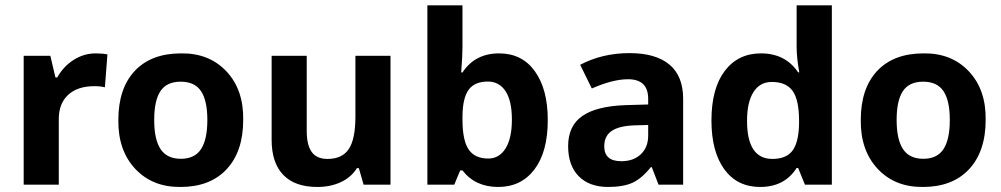

<svg xmlns="http://www.w3.org/2000/svg" viewBox="-20 -704 3818 732"><path d="M198.2 -408.7Q221.7 -450.7 260.7 -475.6Q299.8 -500.5 344.7 -500.5Q370.1 -500.5 389.6 -496.6L379.9 -371.1Q363.3 -375.5 340.3 -375.5Q275.9 -375.5 240 -342.5Q204.1 -309.6 204.1 -250V0H70.3V-491.2H171.9L191.4 -408.7Z M670.4 -500.5Q777.3 -502 843.3 -431.9Q909.2 -361.8 907.2 -246.6Q907.2 -126.5 843.8 -58.6Q780.8 8.8 668 8.8Q561 9.8 495.4 -60.5Q429.7 -130.9 431.2 -246.6Q431.2 -366.7 493.7 -433.6Q556.6 -500.5 670.4 -500.5ZM567.9 -246.6Q567.9 -171.9 592.3 -135.3Q616.7 -98.6 669.4 -98.6Q722.2 -98.6 746.3 -135.3Q770.5 -171.9 770.5 -246.6Q770.5 -320.8 746.3 -356.7Q722.2 -392.6 668.9 -392.6Q615.7 -392.6 591.8 -356.7Q567.9 -320.8 567.9 -246.6Z M1468.8 0H1366.2L1348.1 -63H1340.8Q1319.3 -28.3 1279.8 -9.8Q1240.2 8.8 1189.9 8.8Q1104 8.8 1059.8 -37.4Q1015.6 -83.5 1015.6 -170.9V-491.2H1149.4V-204.1Q1149.4 -150.9 1168.5 -124.5Q1187.5 -98.1 1228.5 -98.1Q1284.7 -98.1 1309.6 -135.7Q1335 -172.9 1335 -260.3V-491.2H1468.8Z M1743.2 -427.7Q1791 -500.5 1882.8 -500.5Q1970.2 -500.5 2019 -432.6Q2068.4 -364.3 2068.4 -246.6Q2068.4 -125 2017.6 -58.1Q1966.8 8.8 1879.4 8.8Q1792 8.8 1743.2 -54.2H1734.4L1711.9 0H1609.4V-683.6H1743.2V-524.9Q1743.2 -491.2 1738.3 -427.7ZM1839.8 -393.1Q1790 -393.1 1767.1 -362.3Q1744.1 -331.5 1743.2 -261.7V-247.6Q1743.2 -168.9 1766.6 -134.3Q1790 -99.6 1841.3 -99.6Q1883.3 -99.6 1907.5 -138.2Q1931.6 -176.8 1931.6 -248Q1931.6 -319.3 1907.5 -356.2Q1883.3 -393.1 1839.8 -393.1Z M2451.2 -187V-227.5L2399.4 -226.1Q2340.3 -224.1 2312 -204.8Q2283.7 -185.5 2283.7 -146Q2283.7 -89.4 2348.6 -89.4Q2395.5 -89.4 2423.3 -116Q2451.2 -142.6 2451.2 -187ZM2584.5 0H2490.7L2464.8 -66.9H2461.4Q2427.2 -23.9 2391.6 -7.3Q2356 8.8 2298.3 8.8Q2227.1 8.8 2186.5 -32Q2146 -72.8 2146 -147Q2146 -224.1 2200 -261.7Q2253.9 -299.3 2365.7 -303.2L2451.2 -305.7V-327.1Q2451.2 -401.9 2374.5 -401.9Q2316.4 -401.9 2236.3 -366.7L2191.9 -457Q2276.4 -501.5 2379.9 -501.5Q2480 -501.5 2532.2 -457.8Q2584.5 -414.1 2584.5 -327.1Z M2828.1 -243.2Q2828.1 -98.1 2924.8 -98.1Q2976.1 -98.1 3000 -127.9Q3024.4 -158.2 3026.4 -229.5V-243.7Q3026.4 -322.8 3002 -357.2Q2977.5 -391.6 2922.4 -391.6Q2877.4 -391.6 2852.8 -353.3Q2828.1 -314.9 2828.1 -243.2ZM3017.1 -63.5Q2971.2 8.8 2877.9 8.8Q2791 8.8 2741.7 -58.1Q2692.4 -126 2692.4 -244.6Q2692.4 -366.2 2742.7 -433.1Q2793.5 -500.5 2881.3 -500.5Q2974.1 -500.5 3022.9 -428.2H3027.3Q3017.1 -483.4 3017.1 -526.4V-683.6H3151.4V0H3048.8L3022.9 -63.5Z M3501 -500.5Q3607.9 -502 3673.8 -431.9Q3739.7 -361.8 3737.8 -246.6Q3737.8 -126.5 3674.3 -58.6Q3611.3 8.8 3498.5 8.8Q3391.6 9.8 3325.9 -60.5Q3260.3 -130.9 3261.7 -246.6Q3261.7 -366.7 3324.2 -433.6Q3387.2 -500.5 3501 -500.5ZM3398.4 -246.6Q3398.4 -171.9 3422.9 -135.3Q3447.3 -98.6 3500 -98.6Q3552.7 -98.6 3576.9 -135.3Q3601.1 -171.9 3601.1 -246.6Q3601.1 -320.8 3576.9 -356.7Q3552.7 -392.6 3499.5 -392.6Q3446.3 -392.6 3422.4 -356.7Q3398.4 -320.8 3398.4 -246.6Z"/></svg>

Font: Khula Bold
Style: Regular
Weight: 700
Designer: Erin McLaughlin, Steve Matteson
Version: Version 1.000;PS 1.0;hotconv 1.0.72;makeotf.lib2.5.5900